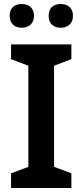

<svg xmlns="http://www.w3.org/2000/svg" viewBox="-20 -935 410 955"><path d="M28 -856C28 -816 55 -797 88 -797C121 -797 149 -816 149 -856C149 -898 121 -915 88 -915C55 -915 28 -898 28 -856ZM222 -856C222 -816 248 -797 282 -797C315 -797 343 -816 343 -856C343 -898 315 -915 282 -915C248 -915 222 -898 222 -856ZM335 0V-73L249 -105V-608L335 -641V-714H35V-641L121 -608V-105L35 -73V0Z"/></svg>

Font: Noto Sans Bamum SemiBold
Style: Regular
Weight: 600
Designer: Monotype Design Team
Foundry: Monotype Imaging Inc.
Version: Version 2.002